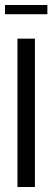

<svg xmlns="http://www.w3.org/2000/svg" viewBox="-30 -750 210 770"><path d="M40 0V-595H110V0ZM160 -693H-10V-730H160Z"/></svg>

Font: Exetegue
Style: Regular
Weight: 400
Designer: Fábio Duarte Martins
Foundry: Fábio Duarte Martins
Version: Version 0.001